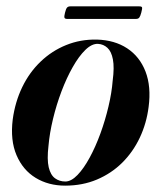

<svg xmlns="http://www.w3.org/2000/svg" viewBox="-20 -575 508 604"><path d="M284.5 -450.5Q340.5 -449 380 -423Q419.5 -397 437.8 -349.8Q456 -302.5 447.5 -238.5Q441 -187 419.8 -142Q398.5 -97 364.5 -63.2Q330.5 -29.5 285 -10.2Q239.5 9 185 9Q132.5 9 92.2 -15.5Q52 -40 32 -86.8Q12 -133.5 20 -199Q27.5 -254.5 50 -301Q72.5 -347.5 107.8 -381.2Q143 -415 188 -433.2Q233 -451.5 284.5 -450.5ZM185.5 -4Q204 -4 223.8 -24.5Q243.5 -45 262 -79Q280.5 -113 295.8 -154.8Q311 -196.5 321.2 -239.8Q331.5 -283 334.5 -321.5Q340 -363 335.2 -388Q330.5 -413 318 -424.5Q305.5 -436 288.5 -437Q269 -438 248.5 -418Q228 -398 208.8 -364Q189.5 -330 173.5 -287.8Q157.5 -245.5 146.8 -201Q136 -156.5 132.5 -116Q127.5 -73.5 133.2 -49Q139 -24.5 153 -14.2Q167 -4 185.5 -4ZM184.5 -535Q187.5 -547.5 191 -551.2Q194.5 -555 201 -555H418Q425.5 -555 426.8 -551.8Q428 -548.5 424.5 -535.5Q421.5 -524 418.2 -519.8Q415 -515.5 408 -515.5H191Q184 -515.5 182.8 -519.5Q181.5 -523.5 184.5 -535Z"/></svg>

Font: Fraunces 120pt SemiBold
Style: Italic
Weight: 600
Italic angle: -16°
Version: Version 1.000;[b76b70a41]